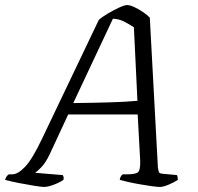

<svg xmlns="http://www.w3.org/2000/svg" viewBox="-49 -740 782 760"><path d="M125 0Q116 0 87.5 -4.5Q59 -9 26 -15.5Q-7 -22 -29 -28Q-24 -44 -14 -50H0Q22 -50 50.5 -80Q79 -110 117 -190L342 -661Q355 -673 378 -686.5Q401 -700 422.5 -710Q444 -720 454 -720Q465 -720 482.5 -712Q500 -704 517.5 -692Q535 -680 544 -670L576 -77Q578 -63 580.5 -58Q583 -53 597 -52L651 -47Q653 -45 654 -38.5Q655 -32 655 -28Q640 -18 618.5 -9Q597 0 584 0Q574 0 552 -3Q530 -6 504.5 -10.5Q479 -15 457 -20Q435 -25 425 -28Q427 -43 437 -50H455Q483 -50 495 -56.5Q507 -63 506 -103L496 -287H221L148 -130Q132 -96 115 -78.5Q98 -61 90 -56L199 -47Q201 -45 202.5 -40Q204 -35 202 -28Q186 -17 163 -8.5Q140 0 125 0ZM241 -332Q328 -333 390 -335Q452 -337 495 -341L481 -632Q463 -644 442.5 -654.5Q422 -665 398 -666Z"/></svg>

Font: Texturina Extralight
Style: Italic
Weight: 200
Italic angle: -11°
Designer: Guillermo Torres Carreño
Foundry: Omnibus-Type
Version: Version 1.002; ttfautohint (v1.8.3)